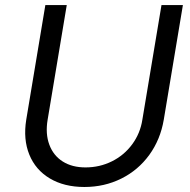

<svg xmlns="http://www.w3.org/2000/svg" viewBox="-20 -720 748 755"><path d="M83.2 -249.3 158.3 -700H242.5L167.3 -249.3Q158 -194.2 173.9 -151.2Q189.8 -108.3 226.6 -85Q263.3 -61.7 316.3 -61.7Q372 -61.7 420.1 -85.6Q468.2 -109.5 499.8 -152.5Q531.5 -195.5 539.8 -249.3L615 -700H699.2L624 -249.3Q610.7 -171 567 -110.8Q523.3 -50.7 456.9 -17.7Q390.5 15.3 311.8 15.3Q232.5 15.3 176 -18.3Q119.5 -52 95.2 -112.2Q70.8 -172.3 83.2 -249.3Z"/></svg>

Font: Oak Sans Light Italic
Style: Regular
Weight: 400
Italic angle: -9.5°
Foundry: Erik Kennedy, Walven
Version: Version 1.000;Glyphs 3.1.2 (3151)